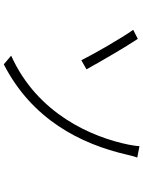

<svg xmlns="http://www.w3.org/2000/svg" viewBox="112 -872 775 1040"><g transform="rotate(90 500.0 -351.5)"><path d="M281 -24 328 16C624 -136 759 -396 818 -654C820 -663 826 -689 833 -707L771 -719C771 -705 766 -675 763 -660C723 -463 597 -166 281 -24ZM141 -685C185 -624 272 -472 306 -404L355 -432C321 -494 232 -648 190 -710L141 -685Z"/></g></svg>

Font: Noto Sans T Chinese Light
Style: Regular
Weight: 300
Designer: Ryoko NISHIZUKA (kana & ideographs); Paul D. Hunt (Latin, Greek & Cyrillic); Wenlong ZHANG (bopomofo); Sandoll Communica
Foundry: Adobe Systems Incorporated
Version: Version 1.000;PS 1;hotconv 1.0.78;makeotf.lib2.5.61930